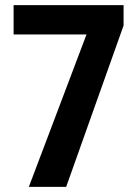

<svg xmlns="http://www.w3.org/2000/svg" viewBox="-20 -731 546 751"><path d="M463.4 -631.3 238.8 0H92.8L318.4 -596.2H33.2V-710.9H463.4Z"/></svg>

Font: MAUL Condensed Bold
Style: Condensed Bold
Weight: 700
Designer: MAUL
Version: Version 1.0; 2020; ttfautohint (v1.8.3)